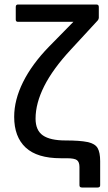

<svg xmlns="http://www.w3.org/2000/svg" viewBox="-20 -703 479 853"><path d="M344 130Q333 130 333 120V39Q333 17 322 8.5Q311 0 276 0H250Q145 0 94 -47.5Q43 -95 43 -184Q43 -259 82.5 -338.5Q122 -418 198 -496L306 -606H60Q50 -606 50 -616V-672Q50 -683 60 -683H408Q419 -683 419 -672V-624Q419 -618 414 -612L295 -483Q215 -397 176.5 -320.5Q138 -244 138 -176Q138 -124 170.5 -101.5Q203 -79 271 -79Q335 -79 368.5 -72Q402 -65 413.5 -45.5Q425 -26 425 13V120Q425 130 414 130Z"/></svg>

Font: Sofia Sans Medium
Style: Regular
Weight: 500
Designer: Botio Nikoltchev, Ani Petrova
Foundry: lettersoup
Version: Version 4.101; ttfautohint (v1.8.4.7-5d5b)